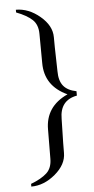

<svg xmlns="http://www.w3.org/2000/svg" viewBox="-58 -772 449 915"><g transform="rotate(-5 166.5 -314.0)"><path d="M308 -325V-304Q226 -289 226 -200Q226 -183 224.5 -134Q223 -85 223 -37Q223 18 169 63.5Q115 109 54 109V96Q104 77 130 53Q156 29 156 -16Q156 -39 156.5 -85Q157 -131 157 -155Q157 -265 264 -314Q157 -363 157 -473Q157 -497 156.5 -543Q156 -589 156 -612Q156 -657 130 -681Q104 -705 54 -724V-737Q115 -737 169 -691.5Q223 -646 223 -591Q223 -543 224.5 -494Q226 -445 226 -428Q226 -382 246 -357.5Q266 -333 308 -325Z"/></g></svg>

Font: Academico
Style: Regular
Weight: 400
Foundry: Steinberg Media Technologies GmbH
Version: Version 0.902